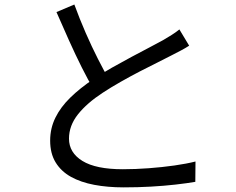

<svg xmlns="http://www.w3.org/2000/svg" viewBox="-20 -798 1040 846"><path d="M813.5 -596.7Q797.3 -586.2 778.3 -576.1Q759.3 -566 736.9 -554.6Q711.8 -541.2 675.1 -523.2Q638.5 -505.1 596.2 -483.3Q553.9 -461.4 511.7 -437.4Q469.5 -413.5 432.8 -389.4Q363.3 -344.1 323.6 -294.3Q284 -244.4 284 -187.1Q284 -125.3 343.3 -88.8Q402.6 -52.3 521.1 -52.3Q576 -52.3 635.1 -56.7Q694.2 -61.1 748.6 -68.8Q802.9 -76.6 841.4 -86.4L840.6 3.2Q803.5 9.6 753.4 15.3Q703.3 21 645.3 24.3Q587.2 27.6 524.5 27.6Q454.2 27.6 395 16.4Q335.9 5.2 292.5 -18.9Q249.1 -43.1 225 -82.6Q201 -122 201 -178.2Q201 -232.6 224.1 -279.5Q247.1 -326.4 290.2 -368.3Q333.3 -410.3 391.7 -449.3Q429.9 -475.3 473.4 -499.9Q516.9 -524.4 559.2 -547.1Q601.5 -569.9 637.9 -588.7Q674.3 -607.6 698.7 -621.2Q720.3 -634.1 737.4 -644.7Q754.5 -655.3 770.4 -668.4ZM307.6 -778.1Q330.8 -714.4 357.6 -653.1Q384.4 -591.8 411.4 -538.7Q438.5 -485.6 461.5 -445L393.3 -403.6Q368.3 -444.9 340.4 -500.8Q312.4 -556.7 284 -619.9Q255.6 -683 228.8 -744.8Z"/></svg>

Font: Noto Sans JP
Style: Regular
Weight: 100
Designer: Ryoko NISHIZUKA 西塚涼子 (kana, bopomofo & ideographs); Paul D. Hunt (Latin, Greek & Cyrillic); Sandoll Communications 산돌커뮤니
Foundry: Adobe
Version: Version 2.004;hotconv 1.0.118;makeotfexe 2.5.65603